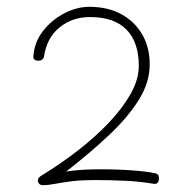

<svg xmlns="http://www.w3.org/2000/svg" viewBox="-20 -928 561 563"><path d="M78 -764Q81 -805 106.5 -837.5Q132 -870 168.5 -889Q205 -908 242 -908Q296 -908 335.5 -886.5Q375 -865 397 -827Q419 -789 419 -739Q419 -687 387.5 -636Q356 -585 301 -533Q246 -481 174 -425Q212 -431 262 -431.5Q312 -432 359 -429Q406 -426 435 -420Q440 -419 443 -416Q446 -413 446 -406Q446 -397 442.5 -392.5Q439 -388 431 -389Q413 -392 391.5 -394.5Q370 -397 346.5 -398Q323 -399 301.5 -399.5Q280 -400 262 -400Q215 -400 186 -396Q157 -392 139 -388.5Q121 -385 106 -385Q98 -385 94.5 -389.5Q91 -394 91 -398Q91 -403 93.5 -406.5Q96 -410 103 -414Q157 -447 207.5 -486Q258 -525 298.5 -567.5Q339 -610 363 -652.5Q387 -695 387 -735Q387 -804 351 -841Q315 -878 244 -878Q192 -878 154.5 -847.5Q117 -817 109 -762Q108 -757 104 -753.5Q100 -750 92 -750Q85 -750 81 -753.5Q77 -757 78 -764Z"/></svg>

Font: Playpen Sans Thin
Style: Regular
Weight: 250
Designer: Laura Meseguer, Veronika Burian, José Scaglione
Foundry: TypeTogether
Version: Version 1.001